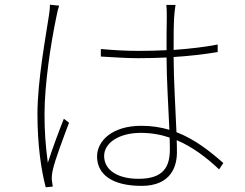

<svg xmlns="http://www.w3.org/2000/svg" viewBox="-20 -776 1040 815"><path d="M192 -756C192 -745 191 -731 188 -712C175 -625 139 -434 139 -292C139 -158 155 -54 174 19L204 16C203 9 201 -3 200 -12C199 -25 201 -41 204 -54C213 -97 252 -199 273 -255L251 -272C232 -225 201 -141 183 -85C173 -162 169 -216 169 -293C169 -416 195 -590 220 -708C223 -726 227 -740 231 -752ZM701 -142C701 -68 674 -17 568 -17C478 -17 422 -55 422 -114C422 -169 485 -212 577 -212C621 -212 662 -205 700 -192C701 -172 701 -155 701 -142ZM928 -84C871 -134 807 -185 729 -215C725 -316 717 -440 717 -534C781 -538 844 -545 904 -555V-587C848 -576 784 -569 717 -564C717 -609 717 -666 719 -700C720 -718 722 -735 725 -755H686C688 -740 688 -718 688 -699C687 -664 687 -615 687 -563C648 -561 609 -560 570 -560C513 -560 463 -563 408 -568V-536C465 -533 512 -529 567 -529C607 -529 647 -530 687 -532C687 -445 695 -316 699 -225C662 -236 623 -242 580 -242C455 -242 392 -177 392 -112C392 -38 453 13 581 13C706 13 731 -70 731 -129C731 -145 731 -162 730 -181C796 -153 855 -109 910 -57Z"/></svg>

Font: Source Han Sans CN ExtraLight
Style: Regular
Weight: 250
Designer: Ryoko NISHIZUKA (kana & ideographs); Paul D. Hunt (Latin, Greek & Cyrillic); Wenlong ZHANG (bopomofo); Sandoll Communica
Foundry: Adobe Systems Incorporated
Version: Version 1.004;PS 1.004;hotconv 16.6.51;makeotf.lib2.5.65220